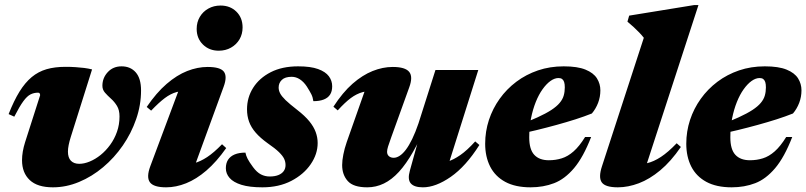

<svg xmlns="http://www.w3.org/2000/svg" viewBox="-20 -746 3276 780"><path d="M553 -378.5Q553 -319.5 533.2 -262.2Q513.5 -205 479 -155Q444.5 -105 399 -66.8Q353.5 -28.5 301.2 -6.8Q249 15 195 15Q132 15 100.8 -14.5Q69.5 -44 69.5 -95Q69.5 -129 82 -168.5L143 -359Q143 -363.5 141.2 -366.5Q139.5 -369.5 134.5 -369.5Q118 -369.5 104 -362.5Q90 -355.5 74.8 -334.8Q59.5 -314 38 -272L15 -282.5Q36.5 -337 59.2 -373.8Q82 -410.5 108.8 -432.8Q135.5 -455 169 -464.8Q202.5 -474.5 246 -474.5Q269 -474.5 287.2 -473.2Q305.5 -472 321.8 -470Q338 -468 354 -464L267.5 -189.5Q262 -172 259 -157Q256 -142 256 -130Q256 -105.5 268 -93Q280 -80.5 302 -80.5Q322 -80.5 344.5 -89.8Q367 -99 388.5 -116.2Q410 -133.5 427.5 -157.5Q445 -181.5 455.2 -210.5Q465.5 -239.5 465.5 -273Q465.5 -299 455.2 -315.8Q445 -332.5 431 -345Q417 -357.5 406.5 -369.5Q396 -381.5 396 -397.5Q396 -429.5 417.8 -453Q439.5 -476.5 474 -476.5Q510 -476.5 531.5 -452Q553 -427.5 553 -378.5Z M590.5 -70.5 719.5 -415.5 752.5 -376.5Q721.5 -378.5 697.5 -372Q673.5 -365.5 649.5 -347.5Q625.5 -329.5 594 -296.5L576 -311.5Q615.5 -369.5 657 -405.2Q698.5 -441 740.5 -457.5Q782.5 -474 823.5 -474Q875 -474 889.5 -454.8Q904 -435.5 888.5 -393.5L759 -39L716 -77Q744 -76.5 769.2 -83.2Q794.5 -90 821.8 -108Q849 -126 882 -160L899 -144.5Q859.5 -88.5 818.5 -53.2Q777.5 -18 736.2 -1.5Q695 15 655 15Q604 15 589 -5.5Q574 -26 590.5 -70.5ZM779 -628.5Q779 -656 791.8 -677.5Q804.5 -699 826.5 -711.2Q848.5 -723.5 876 -723.5Q915 -723.5 940.2 -698.8Q965.5 -674 965.5 -634.5Q965.5 -607.5 953 -586.2Q940.5 -565 918.5 -552.5Q896.5 -540 868.5 -540Q830 -540 804.5 -565Q779 -590 779 -628.5Z M977 -126Q979.5 -113.5 986 -100.8Q992.5 -88 1008 -67Q1023.5 -46 1040 -37.5Q1056.5 -29 1075.5 -29Q1096.5 -29 1110.8 -34.8Q1125 -40.5 1132.5 -50.8Q1140 -61 1140 -75.5Q1140 -88.5 1134.5 -100.5Q1129 -112.5 1113.5 -127.8Q1098 -143 1067.5 -164Q1037.5 -185.5 1019 -206.8Q1000.5 -228 992 -251.2Q983.5 -274.5 983.5 -302Q983.5 -350 1008.5 -389.5Q1033.5 -429 1080 -452.8Q1126.5 -476.5 1191 -476.5Q1242 -476.5 1272.2 -465.5Q1302.5 -454.5 1316 -436.2Q1329.5 -418 1329.5 -395.5Q1329.5 -375 1321 -361.8Q1312.5 -348.5 1295.5 -341.8Q1278.5 -335 1253 -335Q1251 -350.5 1244.8 -363Q1238.5 -375.5 1226.5 -394.5Q1214 -413.5 1198.2 -423.8Q1182.5 -434 1165 -434Q1138 -434 1125 -421.5Q1112 -409 1112 -390.5Q1112 -378.5 1118 -366.8Q1124 -355 1140.2 -339.2Q1156.5 -323.5 1187.5 -299.5Q1218.5 -275.5 1236.5 -253.5Q1254.5 -231.5 1262.5 -209.5Q1270.5 -187.5 1270.5 -165Q1270.5 -120 1242.2 -78.8Q1214 -37.5 1163.5 -11.2Q1113 15 1046 15Q993.5 15 960.8 4.8Q928 -5.5 912.8 -23Q897.5 -40.5 897.5 -62.5Q897.5 -83 906.5 -97Q915.5 -111 933.2 -118.5Q951 -126 977 -126Z M1645 -52.5 1702.5 -259.5 1714.5 -246Q1686.5 -179 1658.2 -129.5Q1630 -80 1600.8 -48Q1571.5 -16 1539.5 -0.5Q1507.5 15 1472 15Q1415.5 15 1392.8 -10.5Q1370 -36 1370 -75.5Q1370 -94 1374.8 -118.2Q1379.5 -142.5 1388.5 -168.5L1478 -422.5L1512 -377Q1478.5 -378.5 1453.5 -371.8Q1428.5 -365 1405 -347.5Q1381.5 -330 1352 -297.5L1334.5 -312.5Q1372 -370.5 1412.2 -405.8Q1452.5 -441 1493.8 -457.5Q1535 -474 1575.5 -474Q1626 -474 1642.2 -454.2Q1658.5 -434.5 1642.5 -391L1569.5 -188.5Q1560.5 -163.5 1556.5 -150.8Q1552.5 -138 1552.5 -129.5Q1552.5 -118 1560 -111.5Q1567.5 -105 1579.5 -105Q1591 -105 1603.5 -113Q1616 -121 1628.8 -137.8Q1641.5 -154.5 1654.5 -181.2Q1667.5 -208 1680 -244.5L1749 -461.5H1923L1789.5 -38.5L1750 -80.5Q1774 -82 1798.2 -89.5Q1822.5 -97 1850 -116Q1877.5 -135 1910.5 -171.5L1927.5 -157Q1872.5 -70 1811.2 -27.5Q1750 15 1698 15Q1662.5 15 1648.8 -1Q1635 -17 1645 -52.5Z M2249 -429Q2233 -429 2216.2 -417Q2199.5 -405 2184 -383.2Q2168.5 -361.5 2156.5 -331.5Q2144.5 -301.5 2137.2 -265.2Q2130 -229 2130 -188Q2130 -139 2150.5 -117Q2171 -95 2209.5 -95Q2237.5 -95 2262.2 -102.8Q2287 -110.5 2310.2 -131Q2333.5 -151.5 2357 -189.5H2381.5Q2349.5 -107 2312 -62.8Q2274.5 -18.5 2231 -1.8Q2187.5 15 2135.5 15Q2073.5 15 2032.5 -7.2Q1991.5 -29.5 1971.2 -69.5Q1951 -109.5 1951 -162Q1951 -212 1966.2 -258.5Q1981.5 -305 2009.8 -344.5Q2038 -384 2077.5 -413.8Q2117 -443.5 2165.5 -460Q2214 -476.5 2270 -476.5Q2326 -476.5 2358.5 -463.2Q2391 -450 2405 -427.8Q2419 -405.5 2419 -379Q2419 -352.5 2409.8 -328.2Q2400.5 -304 2384.5 -285Q2354.5 -273 2317.8 -261.2Q2281 -249.5 2241 -238.5Q2201 -227.5 2160 -217.5Q2119 -207.5 2080.5 -199L2082.5 -236Q2130.5 -254 2164.2 -269.5Q2198 -285 2219.8 -299.2Q2241.5 -313.5 2253.5 -327.8Q2265.5 -342 2270 -357.5Q2274.5 -373 2274.5 -391Q2274.5 -404.5 2271.8 -412.8Q2269 -421 2263.5 -425Q2258 -429 2249 -429Z M2595.5 -592.5Q2587 -603.5 2576.8 -614Q2566.5 -624.5 2554.8 -635.5Q2543 -646.5 2529 -658L2536 -682.5L2800.5 -725.5H2817.5L2594 -39L2553.5 -78Q2582.5 -77 2609.2 -83.2Q2636 -89.5 2665 -108.5Q2694 -127.5 2729 -164L2746 -149Q2705.5 -90 2662.2 -54Q2619 -18 2575.2 -1.5Q2531.5 15 2490 15Q2439 15 2424.8 -5Q2410.5 -25 2425.5 -70.5Z M3066 -429Q3050 -429 3033.2 -417Q3016.5 -405 3001 -383.2Q2985.5 -361.5 2973.5 -331.5Q2961.5 -301.5 2954.2 -265.2Q2947 -229 2947 -188Q2947 -139 2967.5 -117Q2988 -95 3026.5 -95Q3054.5 -95 3079.2 -102.8Q3104 -110.5 3127.2 -131Q3150.5 -151.5 3174 -189.5H3198.5Q3166.5 -107 3129 -62.8Q3091.5 -18.5 3048 -1.8Q3004.5 15 2952.5 15Q2890.5 15 2849.5 -7.2Q2808.5 -29.5 2788.2 -69.5Q2768 -109.5 2768 -162Q2768 -212 2783.2 -258.5Q2798.5 -305 2826.8 -344.5Q2855 -384 2894.5 -413.8Q2934 -443.5 2982.5 -460Q3031 -476.5 3087 -476.5Q3143 -476.5 3175.5 -463.2Q3208 -450 3222 -427.8Q3236 -405.5 3236 -379Q3236 -352.5 3226.8 -328.2Q3217.5 -304 3201.5 -285Q3171.5 -273 3134.8 -261.2Q3098 -249.5 3058 -238.5Q3018 -227.5 2977 -217.5Q2936 -207.5 2897.5 -199L2899.5 -236Q2947.5 -254 2981.2 -269.5Q3015 -285 3036.8 -299.2Q3058.5 -313.5 3070.5 -327.8Q3082.5 -342 3087 -357.5Q3091.5 -373 3091.5 -391Q3091.5 -404.5 3088.8 -412.8Q3086 -421 3080.5 -425Q3075 -429 3066 -429Z"/></svg>

Font: Newsreader 36pt ExtraBold
Style: Italic
Weight: 800
Italic angle: -17°
Designer: Hugues Gentile
Foundry: Production Type
Version: Version 1.003